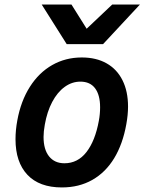

<svg xmlns="http://www.w3.org/2000/svg" viewBox="-20 -812 640 842"><path d="M48 -201.5Q48 -241.5 56 -284.5Q71.5 -369 111 -431.2Q150.5 -493.5 209 -526.8Q267.5 -560 338.5 -560Q402 -560 447.5 -534.2Q493 -508.5 517.2 -460Q541.5 -411.5 541.5 -344.5Q541.5 -309 534 -267.5Q518.5 -180.5 480.8 -118.2Q443 -56 384.8 -23Q326.5 10 251.5 10Q152.5 10 100.2 -45.5Q48 -101 48 -201.5ZM413.5 -282.5Q419 -312 419 -341.5Q419 -395.5 397 -424.8Q375 -454 332.5 -454Q295.5 -454 263.5 -430.8Q231.5 -407.5 209 -365Q186.5 -322.5 176.5 -265.5Q171 -235 171 -211.5Q171 -156.5 195.2 -126.2Q219.5 -96 262.5 -96Q321 -96 359.2 -145.2Q397.5 -194.5 413.5 -282.5ZM163 -792H293.5L360 -686L472 -792H593.5L432 -618.5H272.5Z"/></svg>

Font: JuliaMono BoldItalic
Style: Regular
Weight: 700
Italic angle: -9°
Monospace: yes
Designer: cormullion
Foundry: corm
Version: Version 0.049; ttfautohint (v1.8.4)